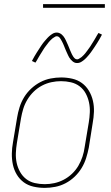

<svg xmlns="http://www.w3.org/2000/svg" viewBox="-20 -904 540 932"><path d="M197 8Q169 8 142.5 2Q116 -4 95.5 -19Q75 -34 61.5 -56.5Q48 -79 42.5 -105Q37 -131 37.5 -158.5Q38 -186 43 -213L63 -333Q67 -358 75 -383.5Q83 -409 97 -432Q111 -455 131.5 -474Q152 -493 176 -505.5Q200 -518 226 -523Q252 -528 277 -528Q304 -528 330.5 -522Q357 -516 377.5 -501Q398 -486 411.5 -463.5Q425 -441 431 -415Q437 -389 436 -361.5Q435 -334 430 -307L411 -187Q406 -162 398 -136.5Q390 -111 376 -88Q362 -65 342 -46Q322 -27 298 -14.5Q274 -2 248 3Q222 8 197 8ZM197 -10Q220 -10 243.5 -15Q267 -20 289 -31.5Q311 -43 329.5 -60.5Q348 -78 360.5 -99.5Q373 -121 380.5 -144Q388 -167 391 -190L411 -310Q415 -334 416 -359Q417 -384 412 -407Q407 -430 396 -450.5Q385 -471 366.5 -485Q348 -499 324.5 -504.5Q301 -510 276 -510Q253 -510 229.5 -505Q206 -500 184 -488.5Q162 -477 144 -459.5Q126 -442 113 -420.5Q100 -399 93 -376Q86 -353 82 -330L62 -210Q58 -186 57 -161Q56 -136 61 -113Q66 -90 77.5 -69.5Q89 -49 107 -35Q125 -21 148.5 -15.5Q172 -10 197 -10ZM354 -598Q347 -598 341.5 -600.5Q336 -603 331.5 -607Q327 -611 323 -615.5Q319 -620 316 -625Q313 -630 310.5 -635.5Q308 -641 305.5 -646.5Q303 -652 300.5 -657.5Q298 -663 295.5 -669.5Q293 -676 290.5 -682Q288 -688 285.5 -693.5Q283 -699 280.5 -703.5Q278 -708 274.5 -714Q271 -720 266.5 -724Q262 -728 256 -728Q251 -728 249 -726.5Q247 -725 243 -723Q239 -721 234 -717Q229 -713 223.5 -707Q218 -701 216 -698.5Q214 -696 211.5 -692.5Q209 -689 206.5 -686Q204 -683 201.5 -679.5Q199 -676 196 -672Q193 -668 190.5 -663.5Q188 -659 185 -654.5Q182 -650 179 -645Q176 -640 172.5 -634.5Q169 -629 166 -623.5Q163 -618 159.5 -612Q156 -606 152 -600L135 -608Q141 -620 147 -630Q153 -640 158.5 -649Q164 -658 169.5 -666Q175 -674 179.5 -681.5Q184 -689 189 -695Q194 -701 198.5 -706.5Q203 -712 210.5 -720Q218 -728 226 -734Q234 -740 240.5 -743Q247 -746 256 -746Q262 -746 268 -743.5Q274 -741 278.5 -737.5Q283 -734 287 -729Q291 -724 294 -719Q297 -714 299.5 -708.5Q302 -703 304.5 -697.5Q307 -692 309.5 -686.5Q312 -681 314.5 -674.5Q317 -668 319.5 -662Q322 -656 324.5 -650.5Q327 -645 329 -640.5Q331 -636 335 -630Q339 -624 343.5 -620Q348 -616 354 -616Q359 -616 361 -617.5Q363 -619 367 -621Q371 -623 376 -627Q381 -631 386.5 -637Q392 -643 394 -645.5Q396 -648 398.5 -651.5Q401 -655 403.5 -658Q406 -661 408.5 -665Q411 -669 414 -672.5Q417 -676 419.5 -680.5Q422 -685 425 -689.5Q428 -694 431 -699Q434 -704 437.5 -709.5Q441 -715 444 -720.5Q447 -726 450.5 -732Q454 -738 458 -744L475 -736Q469 -724 463 -714Q457 -704 451.5 -695Q446 -686 440.5 -678Q435 -670 430 -662.5Q425 -655 420.5 -649Q416 -643 411.5 -637.5Q407 -632 399.5 -624Q392 -616 384 -610Q376 -604 369.5 -601Q363 -598 354 -598ZM189 -866V-884H489V-866Z"/></svg>

Font: Iosevka SS04 Thin Oblique
Style: Regular
Weight: 100
Italic angle: -9°
Monospace: yes
Designer: Belleve Invis
Foundry: Belleve Invis
Version: Version 19.0.0; ttfautohint (v1.8.4)